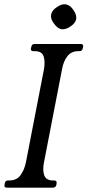

<svg xmlns="http://www.w3.org/2000/svg" viewBox="-30 -862 402 882"><path d="M172 -116Q165 -82 173 -57.5Q181 -33 214 -33H219Q232 -33 230 -20L229 -13Q226 0 213 0H1Q-12 0 -9 -13L-8 -20Q-6 -33 7 -33H13Q47 -33 64.5 -57.5Q82 -82 89 -116L172 -544Q178 -579 170.5 -603Q163 -627 129 -627H123Q110 -627 112 -640L114 -647Q116 -660 129 -660H341Q354 -660 352 -647L350 -640Q348 -627 335 -627H330Q297 -627 279 -603Q261 -579 255 -544ZM273 -842Q293 -838 308 -815Q323 -793 320 -774Q316 -755 293 -740Q271 -725 251 -728Q233 -732 217 -755Q201 -776 205 -796Q209 -815 232 -830Q254 -845 273 -842Z"/></svg>

Font: Young Serif Light
Style: Italic
Weight: 300
Italic angle: -10.979°
Designer: Bastien Sozeau
Foundry: NBR — Bastien Sozeau
Version: Version 5.001